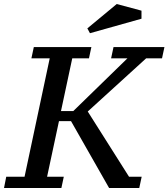

<svg xmlns="http://www.w3.org/2000/svg" viewBox="-41 -934 837 954"><path d="M323 -382H262L318 -644H401L413 -700H127L115 -644H206L81 -56H-10L-21 0H264L276 -56H193L252 -332H312L501 0H651L663 -56H600L395 -380L685 -644H764L776 -700H523L511 -644H592ZM539 -914 393 -793 406 -769 662 -841V-881Z"/></svg>

Font: PT Serif Caption
Style: Italic
Weight: 400
Italic angle: -12°
Designer: A.Korolkova, O.Umpeleva, V.Yefimov
Foundry: ParaType Ltd
Version: Version 1.000W OFL